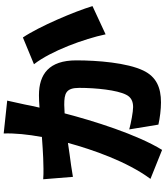

<svg xmlns="http://www.w3.org/2000/svg" viewBox="51 -902 898 1040"><g transform="rotate(-90 500.0 -382.0)"><path d="M297 -811C299 -750 292 -681 278 -604C234 -601 193 -598 164 -597C125 -596 87 -594 49 -597L62 -436C95 -442 152 -450 184 -454C198 -456 220 -459 246 -463C209 -328 145 -143 51 -16L208 47C292 -89 366 -327 406 -481C424 -482 441 -483 452 -483C514 -483 544 -474 544 -402C544 -310 532 -197 507 -148C494 -121 471 -110 440 -110C415 -110 355 -121 319 -131L345 27C380 35 427 41 465 41C546 41 604 16 638 -55C680 -143 693 -302 693 -418C693 -566 618 -620 504 -620C486 -620 463 -619 437 -617C443 -643 449 -670 454 -697C460 -725 468 -762 475 -792ZM672 -647C744 -555 810 -374 834 -259L987 -330C958 -426 877 -618 817 -707Z"/></g></svg>

Font: Noto Sans T Chinese Black
Style: Bold
Weight: 900
Designer: Ryoko NISHIZUKA (kana & ideographs); Paul D. Hunt (Latin, Greek & Cyrillic); Wenlong ZHANG (bopomofo); Sandoll Communica
Foundry: Adobe Systems Incorporated
Version: Version 1.000;PS 1;hotconv 1.0.78;makeotf.lib2.5.61930